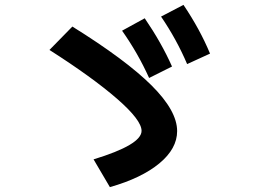

<svg xmlns="http://www.w3.org/2000/svg" viewBox="-20 -792 1040 788"><path d="M561 -255Q561 -299 460.5 -386.5Q360 -474 183 -587L277 -683Q497 -546 602 -441.5Q707 -337 707 -254Q707 -182 634 -121.5Q561 -61 431 -24L364 -138Q561 -198 561 -255ZM481 -666 574 -717Q643 -616 686 -519L592 -472Q546 -574 481 -666ZM733 -772Q801 -671 842 -572L748 -529Q705 -630 641 -724Z"/></svg>

Font: Enso
Style: Bold
Weight: 700
Designer: Coji Morishita
Foundry: UNDERFOREST DESIGN
Version: Version 1.000